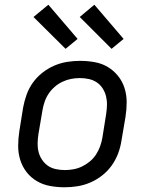

<svg xmlns="http://www.w3.org/2000/svg" viewBox="-20 -786 640 814"><path d="M254 8Q223 8 192.5 2.5Q162 -3 136.5 -18Q111 -33 93 -56Q75 -79 66 -107.5Q57 -136 57 -167Q57 -198 62 -230L78 -330Q83 -357 92.5 -384Q102 -411 119 -435Q136 -459 159.5 -477.5Q183 -496 209.5 -507.5Q236 -519 264 -523.5Q292 -528 319 -528Q351 -528 381.5 -522.5Q412 -517 437 -502Q462 -487 480.5 -464Q499 -441 508 -412.5Q517 -384 517 -353Q517 -322 512 -290L495 -190Q491 -163 481 -136Q471 -109 454 -85Q437 -61 413.5 -42.5Q390 -24 363.5 -12.5Q337 -1 309 3.5Q281 8 254 8ZM255 -65Q273 -65 292 -68.5Q311 -72 328.5 -80.5Q346 -89 361.5 -102Q377 -115 387.5 -131.5Q398 -148 404.5 -166Q411 -184 414 -202L430 -302Q433 -322 433.5 -341Q434 -360 429.5 -378Q425 -396 415 -411.5Q405 -427 390 -437Q375 -447 356.5 -451Q338 -455 318 -455Q300 -455 281.5 -451.5Q263 -448 245 -439.5Q227 -431 212 -418Q197 -405 186 -388.5Q175 -372 169 -354Q163 -336 160 -318L143 -218Q140 -198 139.5 -179Q139 -160 143.5 -142Q148 -124 158.5 -108.5Q169 -93 183.5 -83Q198 -73 217 -69Q236 -65 255 -65ZM453 -579 318 -714 380 -766 504 -621ZM258 -579 122 -714 185 -766 309 -621Z"/></svg>

Font: Iosevka SS04 Extended Oblique
Style: Regular
Weight: 400
Width: 7
Italic angle: -9°
Monospace: yes
Designer: Belleve Invis
Foundry: Belleve Invis
Version: Version 19.0.0; ttfautohint (v1.8.4)